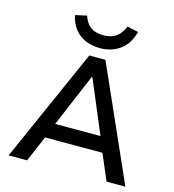

<svg xmlns="http://www.w3.org/2000/svg" viewBox="-132 -1043 1046 1153"><g transform="rotate(15 391.0 -466.5)"><path d="M28 0 341 -705H441L754 0H637L552 -199L604 -161H177L228 -199L143 0ZM388 -583 239 -231 214 -255H567L541 -231L393 -583ZM390 -764Q340 -764 299.5 -781.5Q259 -799 232 -833.5Q205 -868 195 -917L266 -933Q282 -886 312 -865Q342 -844 389 -844Q438 -844 468 -864.5Q498 -885 518 -932L587 -917Q567 -840 514.5 -802Q462 -764 390 -764Z"/></g></svg>

Font: Nunito Sans 7pt SemiBold
Style: Regular
Weight: 600
Designer: Vernon Adams
Foundry: Vernon Adams
Version: Version 3.101;gftools[0.9.27]